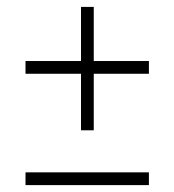

<svg xmlns="http://www.w3.org/2000/svg" viewBox="-20 -537 506 557"><path d="M412 -323H252V-159H215V-323H54V-360H215V-517H252V-360H412ZM412 0H54V-37H412Z"/></svg>

Font: Bubbler One
Style: Regular
Weight: 400
Designer: Brenda Gallo (gbrenda1987@gmail.com)
Foundry: Brenda Gallo
Version: Version 1.003